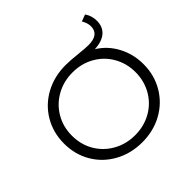

<svg xmlns="http://www.w3.org/2000/svg" viewBox="-208 -1050 1255 1255"><g transform="rotate(-45 419.5 -422.0)"><path d="M787 -350Q787 -249 739 -167.5Q691 -86 607.5 -40Q524 6 420 6Q316 6 231.5 -40.5Q147 -87 99.5 -168Q52 -249 52 -350Q52 -451 100 -532.5Q148 -614 232.5 -660Q317 -706 422 -706Q469 -706 537 -698Q595 -692 620 -692Q719 -692 719 -768Q719 -799 699 -832L746 -850Q772 -813 772 -766Q772 -710 735.5 -678.5Q699 -647 631 -644Q704 -599 745.5 -521Q787 -443 787 -350ZM713 -350Q713 -431 675 -497.5Q637 -564 570 -602Q503 -640 420 -640Q337 -640 269.5 -602Q202 -564 163.5 -498Q125 -432 125 -350Q125 -268 163.5 -202Q202 -136 269.5 -98Q337 -60 420 -60Q503 -60 570 -98Q637 -136 675 -202.5Q713 -269 713 -350Z"/></g></svg>

Font: Idrija
Style: Regular
Weight: 400
Designer: Julieta Ulanovsky
Foundry: Julieta Ulanovsky
Version: Version 7.200